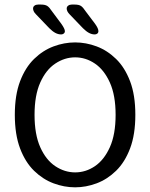

<svg xmlns="http://www.w3.org/2000/svg" viewBox="-20 -811 659 842"><path d="M309.5 10.5Q261.5 10.5 214.8 -7Q168 -24.5 129.5 -62Q91 -99.5 68 -160.2Q45 -221 45 -307.5Q45 -394 68 -454.5Q91 -515 129.5 -552.5Q168 -590 214.8 -607.5Q261.5 -625 309.5 -625Q357 -625 403.8 -607.5Q450.5 -590 489 -552.5Q527.5 -515 550.5 -454.5Q573.5 -394 573.5 -307.5Q573.5 -221 550.5 -160.2Q527.5 -99.5 489 -62Q450.5 -24.5 403.8 -7Q357 10.5 309.5 10.5ZM309.5 -55Q356 -55 396.2 -82.2Q436.5 -109.5 461.8 -165.5Q487 -221.5 487 -307.5Q487 -393 461.8 -449Q436.5 -505 396.2 -532.2Q356 -559.5 309.5 -559.5Q263.5 -559.5 222.5 -532.2Q181.5 -505 156.5 -449Q131.5 -393 131.5 -307.5Q131.5 -221.5 156.5 -165.5Q181.5 -109.5 222.5 -82.2Q263.5 -55 309.5 -55ZM248.5 -660Q235 -660 222.5 -666.8Q210 -673.5 196 -687.5L137.5 -748.5Q130.5 -755.5 127.8 -761.8Q125 -768 125 -773.5Q125 -781.5 131.2 -786.2Q137.5 -791 147 -791H160Q178 -791 187.5 -784.8Q197 -778.5 208 -761.5L249 -706.5Q264.5 -684.5 264.5 -674.5Q264.5 -667.5 259.5 -663.8Q254.5 -660 248.5 -660ZM395.5 -660Q382.5 -660 370 -666.8Q357.5 -673.5 343.5 -687.5L285 -748.5Q272.5 -761.5 272.5 -773.5Q272.5 -781.5 279 -786.2Q285.5 -791 294.5 -791H307.5Q326 -791 335.2 -784.8Q344.5 -778.5 355.5 -761.5L397 -706.5Q404.5 -696 408 -688.2Q411.5 -680.5 411.5 -674.5Q411.5 -667.5 406.8 -663.8Q402 -660 395.5 -660Z"/></svg>

Font: Sono ExtraLight Monospace
Style: Regular
Weight: 400
Version: Version 2.112